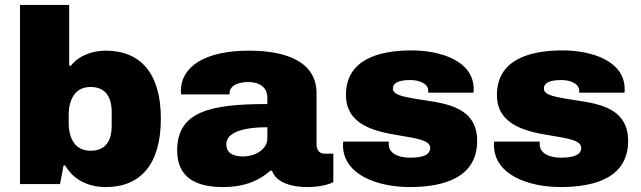

<svg xmlns="http://www.w3.org/2000/svg" viewBox="-20 -745 2596 777"><path d="M408 12C548 12 631 -79 631 -265C631 -449 548 -540 408 -540C351 -540 298 -519 267 -479H260V-725H61V0H223L237 -75H244C279 -15 340 12 408 12ZM346 -135C284 -135 258 -185 258 -247V-280C258 -342 284 -393 346 -393C408 -393 432 -352 432 -290V-237C432 -175 408 -135 346 -135Z M883 12C972 12 1031 -16 1074 -54H1081C1094 -14 1145 12 1225 12C1274 12 1313 1 1329 -8V-123H1293C1271 -123 1261 -140 1261 -162V-368C1261 -498 1133 -540 988 -540C807 -540 712 -474 712 -377C712 -372 712 -368 713 -363H909V-367C909 -402 950 -413 985 -413C1028 -413 1062 -393 1062 -350V-324C831 -324 697 -294 697 -136C697 -26 773 12 883 12ZM964 -112C930 -112 896 -121 896 -162C896 -201 944 -230 1062 -230V-185C1062 -142 1015 -112 964 -112Z M1638 12C1783 12 1911 -30 1911 -175C1911 -326 1757 -328 1656 -346C1607 -355 1570 -362 1570 -387C1570 -421 1625 -421 1642 -421C1676 -421 1713 -407 1713 -378V-370H1896C1897 -373 1897 -380 1897 -384C1897 -498 1765 -541 1645 -541C1506 -541 1380 -500 1380 -361C1380 -239 1497 -213 1595 -197C1663 -185 1721 -179 1721 -146C1721 -109 1666 -107 1638 -107C1592 -107 1554 -124 1553 -161C1553 -164 1553 -168 1554 -172H1369C1368 -167 1368 -162 1368 -158C1368 -36 1511 12 1638 12Z M2249 12C2394 12 2522 -30 2522 -175C2522 -326 2368 -328 2267 -346C2218 -355 2181 -362 2181 -387C2181 -421 2236 -421 2253 -421C2287 -421 2324 -407 2324 -378V-370H2507C2508 -373 2508 -380 2508 -384C2508 -498 2376 -541 2256 -541C2117 -541 1991 -500 1991 -361C1991 -239 2108 -213 2206 -197C2274 -185 2332 -179 2332 -146C2332 -109 2277 -107 2249 -107C2203 -107 2165 -124 2164 -161C2164 -164 2164 -168 2165 -172H1980C1979 -167 1979 -162 1979 -158C1979 -36 2122 12 2249 12Z"/></svg>

Font: Archivo Black
Style: Regular
Weight: 900
Designer: Hector Gatti
Foundry: Omnibus-Type
Version: Version 2.001